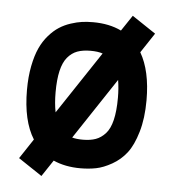

<svg xmlns="http://www.w3.org/2000/svg" viewBox="-47 -590 619 686"><g transform="rotate(5 262.5 -247.5)"><path d="M369.6 -314 224.1 -94.7Q239.3 -90.3 262.7 -90.3Q289.6 -90.3 308.6 -97.2Q327.6 -104 343.3 -121.1Q358.9 -138.2 366.7 -170.4Q374.5 -202.6 374.5 -250.5Q374.5 -283.7 369.6 -314ZM477.1 -250.5Q477.1 -185.5 462.6 -136.5Q448.2 -87.4 426.8 -59.8Q405.3 -32.2 375 -15.1Q344.7 2 318.4 7.1Q292 12.2 262.7 12.2Q208 12.2 165.5 -6.8L126.5 51.8L41.5 -4.9L88.4 -75.7Q48.3 -139.6 48.3 -250.5Q48.3 -297.4 55.9 -335.9Q63.5 -374.5 75.7 -401.1Q87.9 -427.7 105.7 -448Q123.5 -468.3 142.1 -480.2Q160.6 -492.2 182.9 -499.5Q205.1 -506.8 223.6 -509.3Q242.2 -511.7 262.7 -511.7Q320.8 -511.7 364.3 -490.7L401.9 -546.9L486.8 -490.2L439.9 -419.4Q477.1 -355.5 477.1 -250.5ZM262.7 -409.2Q234.9 -409.2 215.1 -401.9Q195.3 -394.5 180.4 -376.7Q165.5 -358.9 158.2 -327.6Q150.9 -296.4 150.9 -250.5Q150.9 -210.9 157.2 -179.2L306.2 -403.3Q288.6 -409.2 262.7 -409.2Z"/></g></svg>

Font: Anka/Coder Condensed
Style: Bold
Weight: 700
Width: 4
Monospace: yes
Version: Version 001.100